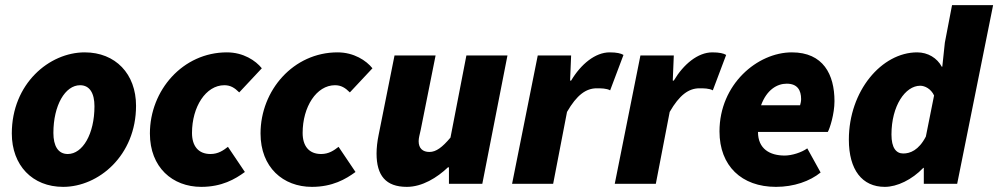

<svg xmlns="http://www.w3.org/2000/svg" viewBox="-20 -716 3889 748"><path d="M226 12C364 12 510 -110 510 -304C510 -428 430 -512 310 -512C172 -512 26 -390 26 -196C26 -72 106 12 226 12ZM244 -116C206 -116 188 -148 188 -198C188 -306 234 -384 292 -384C330 -384 348 -352 348 -302C348 -194 302 -116 244 -116Z M764 12C844 12 896 -18 934 -46L868 -144C850 -130 830 -116 800 -116C752 -116 728 -148 728 -198C728 -300 782 -384 854 -384C878 -384 894 -374 912 -356L1000 -450C976 -480 928 -512 864 -512C692 -512 564 -364 564 -196C564 -64 652 12 764 12Z M1195 12C1275 12 1327 -18 1365 -46L1299 -144C1281 -130 1261 -116 1231 -116C1183 -116 1159 -148 1159 -198C1159 -300 1213 -384 1285 -384C1309 -384 1325 -374 1343 -356L1431 -450C1407 -480 1359 -512 1295 -512C1123 -512 995 -364 995 -196C995 -64 1083 12 1195 12Z M1565 12C1625 12 1683 -24 1725 -64H1729V0H1859L1957 -500H1797L1735 -180C1703 -142 1679 -124 1653 -124C1627 -124 1611 -138 1611 -166C1611 -178 1615 -192 1619 -210L1677 -500H1517L1455 -190C1450 -166 1447 -140 1447 -118C1447 -32 1483 12 1565 12Z M1975 0H2135L2189 -280C2227 -346 2263 -372 2305 -372C2321 -372 2343 -372 2357 -364L2409 -502C2399 -508 2383 -512 2355 -512C2299 -512 2243 -466 2205 -402H2201L2205 -500H2075Z M2375 0H2535L2589 -280C2627 -346 2663 -372 2705 -372C2721 -372 2743 -372 2757 -364L2809 -502C2799 -508 2783 -512 2755 -512C2699 -512 2643 -466 2605 -402H2601L2605 -500H2475Z M3003 12C3073 12 3135 -10 3177 -44L3125 -138C3103 -122 3065 -110 3037 -110C2979 -110 2933 -136 2933 -202H3205C3213 -216 3231 -272 3231 -322C3231 -426 3187 -512 3065 -512C2931 -512 2783 -388 2783 -204C2783 -70 2869 12 3003 12ZM2945 -306C2967 -366 3007 -390 3045 -390C3087 -390 3101 -364 3101 -330C3101 -321 3099 -313 3097 -306Z M3427 12C3475 12 3533 -16 3577 -62H3579V0H3709L3849 -696H3689L3661 -550L3651 -456H3649C3631 -490 3595 -512 3553 -512C3415 -512 3287 -362 3287 -172C3287 -54 3339 12 3427 12ZM3499 -118C3471 -118 3453 -140 3453 -192C3453 -304 3507 -382 3565 -382C3583 -382 3607 -370 3619 -344L3587 -184C3559 -130 3525 -118 3499 -118Z"/></svg>

Font: Source Sans Pro Black
Style: Italic
Weight: 900
Italic angle: -11°
Designer: Paul D. Hunt
Foundry: Adobe Systems Incorporated
Version: Version 3.006;hotconv 1.0.111;makeotfexe 2.5.65597